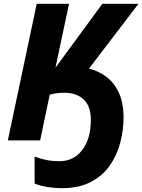

<svg xmlns="http://www.w3.org/2000/svg" viewBox="-20 -734 744 1004"><path d="M302 250Q268 250 231.5 244.5Q195 239 161 226V85Q192 97 224 103Q256 109 291 109Q365 109 410 50.5Q455 -8 455 -107Q455 -179 417.5 -214Q380 -249 315 -249Q292 -249 273 -246Q254 -243 240 -239L190 0H21L172 -714H341L270 -380L515 -714H704L445 -375Q494 -364 535.5 -333Q577 -302 601.5 -249Q626 -196 626 -120Q626 -54 609 11.5Q592 77 554.5 131Q517 185 455 217.5Q393 250 302 250Z"/></svg>

Font: Noto Sans ExtraBold
Style: Italic
Weight: 800
Italic angle: -12°
Designer: Monotype Design Team
Foundry: Monotype Imaging Inc.
Version: Version 2.013; ttfautohint (v1.8.4.7-5d5b)